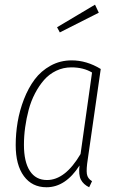

<svg xmlns="http://www.w3.org/2000/svg" viewBox="-20 -788 506 818"><path d="M384.8 -768.1 400.9 -733.9 234.9 -649.9 223.1 -671.9ZM285.2 -530.8Q349.1 -530.8 409.2 -494.1L354 -109.9Q347.2 -66.9 350.1 -47.1Q353 -27.3 372.1 -16.1L359.9 9.8Q335.4 -2 324.7 -22.5Q314 -43 318.8 -83Q259.3 9.8 178.2 9.8Q116.7 9.8 81.8 -37.6Q46.9 -85 46.9 -169.9Q46.9 -219.2 55.2 -268.3Q63.5 -317.4 82 -365.2Q100.6 -413.1 127.7 -449.5Q154.8 -485.8 195.6 -508.3Q236.3 -530.8 285.2 -530.8ZM284.2 -501Q249.5 -501 219.5 -486.6Q189.5 -472.2 167.7 -447.3Q146 -422.4 129.2 -390.1Q112.3 -357.9 102.3 -320.6Q92.3 -283.2 87.2 -245.6Q82 -208 82 -170.9Q82 -98.6 107.2 -59.8Q132.3 -21 180.2 -21Q257.8 -21 323.2 -131.8L372.1 -479Q335.4 -501 284.2 -501Z"/></svg>

Font: Fira Sans Compressed UltraLight
Style: Italic
Weight: 200
Width: 3
Italic angle: -8°
Designer: Carrois Corporate & Edenspiekermann AG
Foundry: Carrois Corporate GbR & Edenspiekermann AG
Version: Version 4.203;PS 004.203;hotconv 1.0.88;makeotf.lib2.5.64775